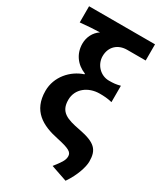

<svg xmlns="http://www.w3.org/2000/svg" viewBox="-245 -888 1010 1189"><g transform="rotate(30 260.5 -293.5)"><path d="M436.6 210.9C484.6 140.8 505 71.1 505 34.3C505 -49.2 472.5 -83.6 355 -106.2C254.4 -124.8 200.7 -145.6 200.7 -231.7C200.7 -311.5 269.7 -362.4 350.8 -362.4C380.7 -362.4 406.8 -360.9 439.4 -353V-470C408.5 -461.8 390.5 -460.3 359 -460.3C297.6 -460.3 249.5 -512.6 249.5 -572.4C249.5 -641 297.5 -682.2 361.9 -682.2H494.1V-797.9H22.5V-682.2C86.3 -688.3 114.4 -689.9 162.2 -691.5C123.4 -666.4 102.3 -622.5 102.3 -577C102.3 -506.1 143 -449.5 209 -423.6V-418.9C123.1 -391 50.4 -310.4 50.4 -209.7C50.4 -66.7 145.3 -15.1 262.4 9C351.1 28.2 375.6 41.3 375.6 72.4C375.6 102.6 356 126.4 321.4 171.4Z"/></g></svg>

Font: Source Han Sans JP VF
Style: Regular
Weight: 250
Designer: Ryoko NISHIZUKA 西塚涼子 (kana, bopomofo & ideographs); Paul D. Hunt (Latin, Greek & Cyrillic); Sandoll Communications 산돌커뮤니
Foundry: Adobe
Version: Version 2.004;hotconv 1.0.118;makeotfexe 2.5.65603